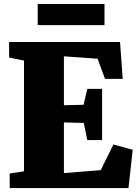

<svg xmlns="http://www.w3.org/2000/svg" viewBox="-20 -957 700 977"><path d="M171.9 -936.5H511.7V-829.1H171.9ZM29.3 -74.2 102.1 -85.4V-648.9L26.4 -664.1V-743.2H590.8L604.5 -555.7H514.2L476.6 -658.2L305.2 -670.4V-421.4L405.3 -423.8L424.3 -504.9H499.5V-244.1H424.3L406.2 -331.5L305.2 -334V-76.2L492.7 -91.3L557.1 -221.7L655.3 -194.8L633.8 0H29.3Z"/></svg>

Font: Merriweather UltraBold
Style: Regular
Weight: 900
Designer: Eben Sorkin ( sorkintype@gmail.com )
Foundry: Eben Sorkin
Version: Version 1.570; ttfautohint (v1.3) -l 8 -r 32 -G 0 -x 0 -H 60